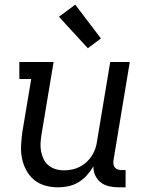

<svg xmlns="http://www.w3.org/2000/svg" viewBox="-20 -796 640 824"><path d="M230 8Q201 8 174 0.5Q147 -7 126.5 -24Q106 -41 93 -65Q80 -89 74.5 -116Q69 -143 70.5 -172Q72 -201 76 -230L114 -457H63V-530H210L158 -218Q155 -199 154 -181Q153 -163 156.5 -145.5Q160 -128 167.5 -112.5Q175 -97 188.5 -86Q202 -75 219 -70Q236 -65 255 -65Q272 -65 289 -68.5Q306 -72 322 -80Q338 -88 351.5 -100.5Q365 -113 374.5 -128Q384 -143 389.5 -159.5Q395 -176 397 -193L453 -530H537L467 -108Q466 -99 467 -91Q468 -83 473 -77Q478 -71 486 -68.5Q494 -66 502 -66H519V8H490Q469 8 448.5 3.5Q428 -1 412.5 -13Q397 -25 388.5 -43.5Q380 -62 381 -82Q369 -62 353 -44Q337 -26 317 -14Q297 -2 274.5 3Q252 8 230 8ZM357 -589 233 -724 303 -776 413 -631Z"/></svg>

Font: Iosevka Curly Slab Extended
Style: Italic
Weight: 400
Width: 7
Italic angle: -9°
Monospace: yes
Designer: Belleve Invis
Foundry: Belleve Invis
Version: Version 11.1.0; ttfautohint (v1.8.3)